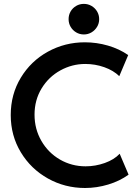

<svg xmlns="http://www.w3.org/2000/svg" viewBox="-20 -941 699 969"><path d="M34.2 -360.4Q34.2 -464.8 85 -548.8Q135.7 -632.8 221.7 -680.2Q307.6 -727.5 408.2 -727.5Q467.8 -727.5 524.9 -710.9Q582 -694.3 627 -663.1L582 -556.6Q552.7 -585.4 506.6 -601.8Q460.4 -618.2 410.2 -618.2Q343.8 -618.2 284.7 -585.7Q225.6 -553.2 189.9 -494.6Q154.3 -436 154.3 -362.3Q154.3 -289.6 189 -229.7Q223.6 -169.9 282.7 -135.7Q341.8 -101.6 412.1 -101.6Q461.4 -101.6 508.8 -118.4Q556.2 -135.3 584 -165L628.9 -59.6Q584.5 -27.3 526.4 -9.8Q468.3 7.8 409.2 7.8Q307.6 7.8 221.7 -40.3Q135.7 -88.4 85 -172.6Q34.2 -256.8 34.2 -360.4ZM326.2 -844.2Q326.2 -865.7 336.4 -883.3Q346.7 -900.9 364.3 -911.1Q381.8 -921.4 403.3 -921.4Q424.3 -921.4 441.9 -911.1Q459.5 -900.9 470 -883.3Q480.5 -865.7 480.5 -844.2Q480.5 -823.2 470 -805.7Q459.5 -788.1 441.9 -777.6Q424.3 -767.1 403.3 -767.1Q381.8 -767.1 364.3 -777.6Q346.7 -788.1 336.4 -805.7Q326.2 -823.2 326.2 -844.2Z"/></svg>

Font: Reddit Sans Vanilla SemiBold
Style: Regular
Weight: 600
Designer: Stephen Hutchings
Foundry: Reddit
Version: Version 1.013